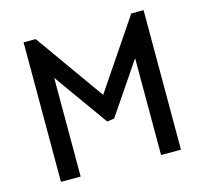

<svg xmlns="http://www.w3.org/2000/svg" viewBox="-99 -792 964 904"><g transform="rotate(-15 382.5 -340.0)"><path d="M409 -223 578 -472V0H675V-680H615L388 -344L149 -680H90V0H186V-481L374 -218Z"/></g></svg>

Font: Catamaran Medium
Style: Regular
Weight: 500
Designer: Pria Ravichandran
Version: Version 2.000